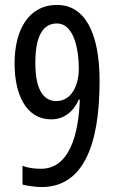

<svg xmlns="http://www.w3.org/2000/svg" viewBox="-20 -811 469 777"><path d="M148 -54C312 -54 383 -214 383 -483C383 -681 322 -791 211 -791C94 -791 39 -688 39 -554C39 -428 86 -328 187 -328C238 -328 277 -358 299 -408H303C298 -262 259 -128 146 -128C116 -128 92 -132 71 -140V-64C90 -59 124 -54 148 -54ZM208 -402C152 -402 123 -455 123 -556C123 -664 153 -716 210 -716C283 -716 299 -601 299 -533C299 -467 270 -402 208 -402Z"/></svg>

Font: Noto Sans Malayalam UI ExtraCondensed
Style: Regular
Weight: 400
Width: 2
Designer: Jelle Bosma - Monotype Design Team
Foundry: Monotype Imaging Inc.
Version: Version 2.104